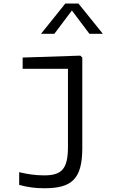

<svg xmlns="http://www.w3.org/2000/svg" viewBox="-20 -822 660 1051"><path d="M430.5 -12V-507L419.5 -517.5L104 -507V-445.5H352V-17.5C352 105.5 316 138 220.5 138C172.5 138 129 131 85 120.5V190C128.5 202.5 173 208.5 222 208.5C371.5 208.5 430.5 160 430.5 -12ZM204.5 -637H277.5L373.5 -764.5L469.5 -637H543L409.5 -802.5H337.5Z"/></svg>

Font: Monaspace Neon Light
Style: Regular
Weight: 300
Designer: Riley Cran & the Lettermatic Team
Foundry: Lettermatic
Version: Version 1.200 (Monaspace Neon)